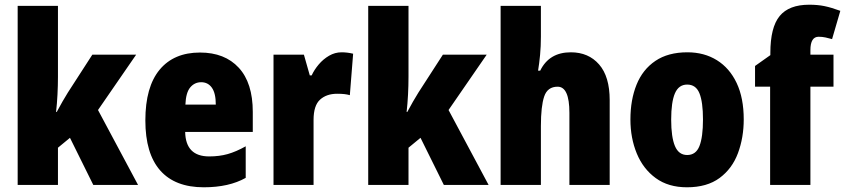

<svg xmlns="http://www.w3.org/2000/svg" viewBox="-20 -836 3587 815"><path d="M226 -510Q226 -473 224 -434.5Q222 -396 218 -361H221Q232 -382 245 -404.5Q258 -427 268 -443L372 -604H558L396 -369L566 -51H376L277 -251L226 -209V-51H55V-811H226Z M829 -613Q934 -613 993.5 -548.5Q1053 -484 1053 -361V-276H766Q768 -172 868 -172Q911 -172 946.5 -182Q982 -192 1023 -215V-81Q952 -41 845 -41Q723 -41 660 -112.5Q597 -184 597 -325Q597 -467 657.5 -540Q718 -613 829 -613ZM834 -487Q806 -487 787.5 -465Q769 -443 767 -392H896Q896 -440 879.5 -463.5Q863 -487 834 -487Z M1430 -614Q1454 -614 1479 -608L1465 -432Q1455 -435 1442.5 -436.5Q1430 -438 1411 -438Q1366 -438 1338.5 -413Q1311 -388 1311 -327V-51H1141V-604H1270L1295 -516H1303Q1314 -540 1333 -562.5Q1352 -585 1377 -599.5Q1402 -614 1430 -614Z M1714 -510Q1714 -473 1712 -434.5Q1710 -396 1706 -361H1709Q1720 -382 1733 -404.5Q1746 -427 1756 -443L1860 -604H2046L1884 -369L2054 -51H1864L1765 -251L1714 -209V-51H1543V-811H1714Z M2276 -681Q2276 -639 2272.5 -602.5Q2269 -566 2264 -536H2273Q2311 -614 2403 -614Q2478 -614 2523 -562.5Q2568 -511 2568 -411V-51H2397V-357Q2397 -468 2347 -468Q2304 -468 2290 -426.5Q2276 -385 2276 -301V-51H2105V-811H2276Z M3137 -329Q3137 -252 3112.5 -186Q3088 -120 3034.5 -80.5Q2981 -41 2896 -41Q2817 -41 2763.5 -80Q2710 -119 2683 -184.5Q2656 -250 2656 -329Q2656 -412 2682 -476.5Q2708 -541 2762 -577.5Q2816 -614 2898 -614Q2969 -614 3023 -580.5Q3077 -547 3107 -483.5Q3137 -420 3137 -329ZM2829 -328Q2829 -254 2845 -216Q2861 -178 2897 -178Q2934 -178 2949 -216Q2964 -254 2964 -329Q2964 -403 2949 -440Q2934 -477 2897 -477Q2861 -477 2845 -440Q2829 -403 2829 -328Z M3518 -468H3420V-51H3249V-468H3185V-556L3250 -602V-611Q3250 -720 3289.5 -768Q3329 -816 3415 -816Q3451 -816 3480 -810Q3509 -804 3547 -790L3512 -670Q3498 -674 3484 -677Q3470 -680 3455 -680Q3420 -680 3420 -623V-604H3518Z"/></svg>

Font: Noto Sans Tamil UI Condensed Black
Style: Regular
Weight: 900
Width: 3
Designer: Jelle Bosma - Monotype Design Team
Foundry: Monotype Imaging Inc.
Version: Version 2.004; ttfautohint (v1.8.4.7-5d5b)